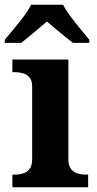

<svg xmlns="http://www.w3.org/2000/svg" viewBox="-35 -786 407 806"><path d="M17 0V-53H29Q44 -53 60.5 -57.5Q77 -62 88.5 -75.9Q100 -89.8 100 -117.7V-422Q100 -448.9 88 -462Q76 -475 59.5 -479Q43 -483 29 -483H17V-536H252V-118Q252 -90 263.5 -76Q275 -62 292 -57.5Q309 -53 323 -53H335V0ZM-15 -619Q1 -638 22.5 -664Q44 -690 64.5 -717Q85 -744 95 -766H230Q241 -744 261 -717Q281 -690 303 -664Q325 -638 340 -619V-606H271Q257 -617 237 -633Q217 -649 197 -666Q177 -683 162 -696Q147 -683 127 -666Q107 -649 87.5 -633Q68 -617 54 -606H-15Z"/></svg>

Font: Noto Serif Thai
Style: Regular
Weight: 400
Designer: Monotype Design Team
Foundry: Monotype Imaging Inc.
Version: Version 2.001